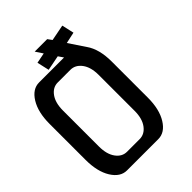

<svg xmlns="http://www.w3.org/2000/svg" viewBox="-204 -802 903 903"><g transform="rotate(-45 247.5 -351.0)"><path d="M326.2 -624 379.9 -543.9Q414.1 -495.6 414.1 -412.1V-172.9Q414.1 -95.2 384.5 -47.6Q355 0 311 0H103Q59.1 0 29.5 -47.6Q0 -95.2 0 -172.9V-412.1Q0 -489.7 29.5 -537.4Q59.1 -585 103 -585H269L252 -609.9L176.8 -595.2L163.1 -655.8L214.8 -666L190.9 -702.1H273.9L289.1 -681.2L369.1 -696.8L382.8 -636.2ZM165 -62H249Q281.7 -62 304 -91.8Q326.2 -121.6 326.2 -172.9V-412.1Q326.2 -463.4 304 -493.2Q281.7 -522.9 249 -522.9H165Q132.3 -522.9 110.6 -493.2Q88.9 -463.4 88.9 -412.1V-172.9Q88.9 -121.6 110.6 -91.8Q132.3 -62 165 -62Z"/></g></svg>

Font: Favorite Color
Style: Regular
Weight: 400
Designer: Bryce Wilner
Version: Version 1.000;PS 1.0;hotconv 16.6.51;makeotf.lib2.5.65220 DE